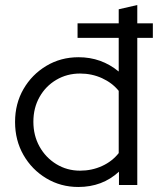

<svg xmlns="http://www.w3.org/2000/svg" viewBox="-20 -737 629 765"><path d="M292 8Q222 8 164.5 -26.5Q107 -61 73.5 -119.5Q40 -178 40 -251Q40 -324 73.5 -382Q107 -440 164.5 -474.5Q222 -509 293 -509Q384 -509 453 -452V-586H289V-644H453V-700L527 -717V-644H589V-586H527V0H454V-53Q388 8 292 8ZM299 -57Q346 -57 386.5 -75.5Q427 -94 453 -127V-375Q427 -407 386.5 -425.5Q346 -444 299 -444Q247 -444 204.5 -419Q162 -394 137.5 -350.5Q113 -307 113 -252Q113 -197 137.5 -153Q162 -109 204.5 -83Q247 -57 299 -57Z"/></svg>

Font: Red Hat Display VF
Style: Regular
Weight: 300
Designer: Pentagram, MCKL
Foundry: Pentagram, MCKL
Version: Version 1.023